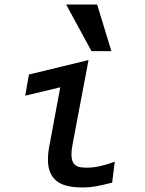

<svg xmlns="http://www.w3.org/2000/svg" viewBox="-20 -820 640 849"><path d="M192 -113.5Q192 -143.5 198.5 -176L246.5 -434L91.5 -397L108 -490.5L371.5 -554.5L301 -182.5Q296 -157 296 -137.5Q296 -112.5 304.5 -99.5Q313 -86.5 327.5 -82.5Q342 -78.5 365 -78.5Q416.5 -78.5 487.5 -105L476 -12.5Q432 -1 404 4Q376 9 345.5 9Q262.5 9 227.2 -22.2Q192 -53.5 192 -113.5ZM272.5 -800H409.5L472.5 -594H384.5Z"/></svg>

Font: JuliaMono Medium
Style: Italic
Weight: 500
Italic angle: -9°
Monospace: yes
Designer: cormullion
Foundry: corm
Version: Version 0.054; ttfautohint (v1.8.4)